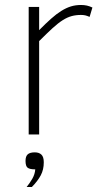

<svg xmlns="http://www.w3.org/2000/svg" viewBox="-20 -540 422 771"><path d="M339.8 -472.2Q329.6 -476.6 322.3 -478.3Q314.9 -480 305.2 -480Q284.7 -480 267.6 -475.3Q250.5 -470.7 231.9 -459Q213.4 -447.3 190.9 -426.8Q168.5 -406.2 137.2 -375V0H95.2V-512.2H137.2V-418.9Q163.6 -445.8 185.1 -464.8Q206.5 -483.9 226.1 -496.1Q245.6 -508.3 264.6 -514.2Q283.7 -520 305.2 -520Q317.9 -520 328.9 -517.6Q339.8 -515.1 351.1 -509.8ZM86.9 210.9Q99.6 195.3 109.9 177.5Q120.1 159.7 121.6 140.1Q100.1 140.1 91.3 133.8Q82.5 127.4 82.5 106Q82.5 87.9 91.3 79.8Q100.1 71.8 119.6 71.8Q136.7 71.8 146.2 80.8Q155.8 89.8 155.8 111.8Q155.8 141.1 143.8 163.8Q131.8 186.5 107.9 210.9Z"/></svg>

Font: Clear Sans Thin
Style: Regular
Weight: 250
Foundry: Intel Corporation
Version: Version 1.00